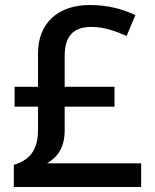

<svg xmlns="http://www.w3.org/2000/svg" viewBox="-20 -743 615 763"><path d="M337 -723C213 -723 131 -654 131 -530V-398H38V-319H131V-225C131 -141 92 -105 35 -88V0H541V-94H167C202 -115 237 -148 237 -226V-319H435V-398H237V-521C237 -603 275 -636 343 -636C393 -636 441 -619 483 -600L518 -683C470 -706 410 -723 337 -723Z"/></svg>

Font: Noto Sans Canadian Aboriginal Medium
Style: Regular
Weight: 500
Designer: Monotype Design Team, Typotheque's Kevin King
Foundry: Monotype Imaging Inc.
Version: Version 2.004